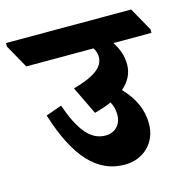

<svg xmlns="http://www.w3.org/2000/svg" viewBox="-164 -718 779 794"><g transform="rotate(-15 226.0 -320.5)"><path d="M275 -14C357 -14 415 -72 415 -152C415 -212 391 -265 343 -315C374 -342 391 -374 391 -412C391 -451 378 -483 359 -512H522V-527L466 -627H-70V-612L-14 -512H274C282 -500 286 -487 286 -472C286 -428 241 -397 153 -373L211 -253C238 -260 262 -268 284 -278C294 -260 298 -243 298 -221C298 -181 272 -151 229 -151C166 -151 122 -206 83 -318L15 -294C74 -105 157 -14 275 -14Z"/></g></svg>

Font: Noto Serif Devanagari Condensed Black
Style: Regular
Weight: 900
Width: 3
Designer: Universal Thirst, Indian Type Foundry and the Monotype Design Team
Foundry: Monotype Imaging Inc.
Version: Version 2.004